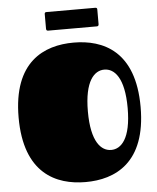

<svg xmlns="http://www.w3.org/2000/svg" viewBox="-60 -949 831 1019"><g transform="rotate(-5 355.0 -439.5)"><path d="M355 19C512 19 680 -55 680 -353C680 -651 512 -724 355 -724C198 -724 30 -651 30 -353C30 -55 198 19 355 19ZM399 -353C399 -516 452 -567 505 -567C558 -567 611 -516 611 -353C611 -190 558 -139 505 -139C452 -139 399 -190 399 -353ZM486 -799C492 -799 496 -802 496 -810V-888C496 -895 493 -898 486 -898H226C219 -898 216 -895 216 -888V-810C216 -802 220 -799 226 -799Z"/></g></svg>

Font: Fascinate
Style: Regular
Weight: 900
Designer: Astigmatic (AOETI)
Foundry: Astigmatic (AOETI)
Version: Version 1.000